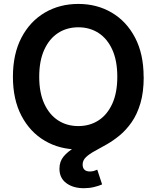

<svg xmlns="http://www.w3.org/2000/svg" viewBox="-20 -758 805 987"><path d="M382.8 10.3Q286.6 10.3 210.4 -34.4Q134.3 -79.1 90.3 -162.8Q46.4 -246.6 46.4 -363.3Q46.4 -480.5 90.3 -564.5Q134.3 -648.4 210.4 -693.1Q286.6 -737.8 382.8 -737.8Q478.5 -737.8 554.4 -693.1Q630.4 -648.4 674.3 -564.5Q718.3 -480.5 718.3 -363.3Q718.3 -246.6 674.3 -162.8Q630.4 -79.1 554.4 -34.4Q478.5 10.3 382.8 10.3ZM382.8 -109.9Q441.4 -109.9 486.6 -139.2Q531.7 -168.5 557.4 -225.1Q583 -281.7 583 -363.3Q583 -445.8 557.4 -502.4Q531.7 -559.1 486.6 -588.4Q441.4 -617.7 382.8 -617.7Q323.7 -617.7 278.6 -588.4Q233.4 -559.1 207.5 -502.2Q181.6 -445.3 181.6 -363.3Q181.6 -281.7 207.5 -225.1Q233.4 -168.5 278.6 -139.2Q323.7 -109.9 382.8 -109.9ZM411.1 209.5Q356 209.5 320.8 183.3Q285.6 157.2 285.6 109.4Q285.6 72.3 306.9 46.6Q328.1 21 363 0.7Q397.9 -19.5 439.9 -39.6Q481.9 -59.6 523.7 -85Q565.4 -110.4 600.6 -146.7Q635.7 -183.1 657 -235.6Q678.2 -288.1 678.2 -363.3H718.8Q718.8 -283.7 701.7 -226.6Q684.6 -169.4 656.5 -129.4Q628.4 -89.4 595.2 -62Q562 -34.7 528.3 -15.6Q494.6 3.4 466.8 18.6Q439 33.7 421.9 50Q404.8 66.4 404.8 87.9Q404.8 105 414.1 114.3Q423.3 123.5 442.4 123.5Q453.1 123.5 462.4 120.8Q471.7 118.2 480 114.3L504.9 189.9Q487.8 197.8 463.1 203.6Q438.5 209.5 411.1 209.5Z"/></svg>

Font: V-Inter
Style: SemiBold-600
Weight: 600
Designer: Rasmus Andersson
Foundry: rsms
Version: Version 4.000;git-4146feb